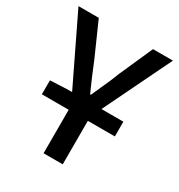

<svg xmlns="http://www.w3.org/2000/svg" viewBox="-160 -762 809 868"><g transform="rotate(30 244.5 -327.5)"><path d="M54 -227V-300L145 -304H435V-227ZM194 0V-249L-2 -655H104L182 -479Q197 -442 211.5 -407.5Q226 -373 243 -336H247Q263 -373 279 -407.5Q295 -442 309 -479L387 -655H491L294 -249V0Z"/></g></svg>

Font: Source Sans 3 Medium
Style: Regular
Weight: 500
Designer: Paul D. Hunt
Foundry: Adobe
Version: Version 3.052;hotconv 1.1.0;makeotfexe 2.6.0